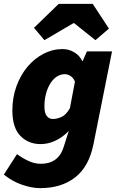

<svg xmlns="http://www.w3.org/2000/svg" viewBox="-36 -766 608 994"><path d="M172 208Q130 208 79.5 191Q29 174 -16 138L52 32Q81 53 112 67.5Q143 82 176 82Q220 82 250 60.5Q280 39 294 -6L320 -88Q288 -55 250.5 -37.5Q213 -20 174 -20Q111 -20 69.5 -62.5Q28 -105 28 -194Q28 -261 49 -319Q70 -377 106 -420Q142 -463 189 -487.5Q236 -512 288 -512Q320 -512 348 -495.5Q376 -479 390 -450H392L414 -500H544L448 -20Q425 96 353.5 152Q282 208 172 208ZM238 -150Q259 -150 282.5 -160.5Q306 -171 326 -206L352 -344Q343 -364 328.5 -373Q314 -382 300 -382Q278 -382 259 -370Q240 -358 225.5 -335.5Q211 -313 202.5 -282Q194 -251 194 -214Q194 -181 206 -165.5Q218 -150 238 -150ZM194 -558 140 -622 268 -746H444L528 -618L458 -558L348 -646H344Z"/></svg>

Font: mr_Source Sans Pro
Style: Italic
Weight: 900
Italic angle: -11°
Designer: Paul D. Hunt
Foundry: Adobe Systems Incorporated
Version: Version 1.076;July 10, 2024;FontCreator 11.5.0.2430 64-bit